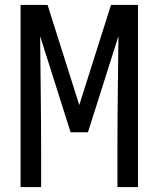

<svg xmlns="http://www.w3.org/2000/svg" viewBox="-20 -755 640 775"><path d="M63 0V-735H172L300 -331L428 -735H537V0H454V-147Q454 -263 455.5 -378.5Q457 -494 458 -609L335 -221H265L142 -609Q143 -494 144.5 -378.5Q146 -263 146 -147V0Z"/></svg>

Font: Nova
Style: Regular
Weight: 400
Monospace: yes
Designer: Belleve Invis
Foundry: Belleve Invis
Version: Version 24.1.4; ttfautohint (v1.8.4)